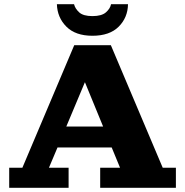

<svg xmlns="http://www.w3.org/2000/svg" viewBox="-20 -898 885 918"><path d="M422 -727Q341 -727 297.5 -770.5Q254 -814 252 -878H334Q339 -857 358.5 -839Q378 -821 422 -821Q466 -821 486.5 -839Q507 -857 511 -878H592Q591 -814 547.5 -770.5Q504 -727 422 -727ZM24 0V-96H87L335 -682H510L758 -96H821V0H459V-96H554L514 -193H255L214 -96H308V0ZM297 -293H473L386 -505Z"/></svg>

Font: Montagu Slab 16pt
Style: Bold
Weight: 700
Designer: Florian Karsten
Foundry: Florian Karsten
Version: Version 1.000; ttfautohint (v1.8.3)